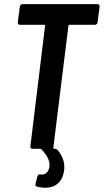

<svg xmlns="http://www.w3.org/2000/svg" viewBox="-20 -720 502 929"><path d="M452 -612 462 -688C463 -695 458 -700 452 -700H89C82 -700 77 -695 76 -688L66 -612C66 -605 70 -600 77 -600H194C197 -600 199 -598 198 -595L127 -12C126 -5 130 0 137 0H174C176 0 178 1 180 2C210 33 227 66 217 96C210 120 193 127 176 124C168 123 163 125 161 133L152 169C150 177 152 181 159 183C193 193 263 197 285 128C298 88 292 45 259 6C255 2 250 0 244 0H242C240 0 238 -2 238 -5L311 -595C311 -598 313 -600 316 -600H439C446 -600 452 -605 452 -612Z"/></svg>

Font: Barlow Condensed SemiBold
Style: Italic
Weight: 600
Width: 3
Italic angle: -7°
Designer: Jeremy Tribby
Foundry: Tribby Type
Version: Version 1.422;hotconv 1.0.109;makeotfexe 2.5.65596